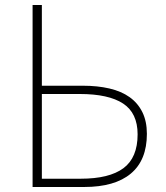

<svg xmlns="http://www.w3.org/2000/svg" viewBox="-20 -746 661 766"><path d="M110 -726H147V-404H311Q369 -404 416.5 -393Q464 -382 497 -358.5Q530 -335 548 -298.5Q566 -262 566 -212Q566 -107 502 -53.5Q438 0 316 0H110ZM302 -33Q416 -33 472.5 -75Q529 -117 529 -210Q529 -295 471 -333Q413 -371 298 -371H147V-33Z"/></svg>

Font: SpoqaHanSans
Style: Thin
Weight: 250
Designer: [Spoqa Han Sans] Dong-huui Kim \uAE40 \uB3D9 \uD718   [Noto Sans] Ryoko NISHIZUKA \u897F \u585A \u6DBC \u5B50  (kana & i
Foundry: Spoqa (http://bi.spoqa.com)
Version: Version 1.004;PS 1.004;hotconv 1.0.82;makeotf.lib2.5.63406